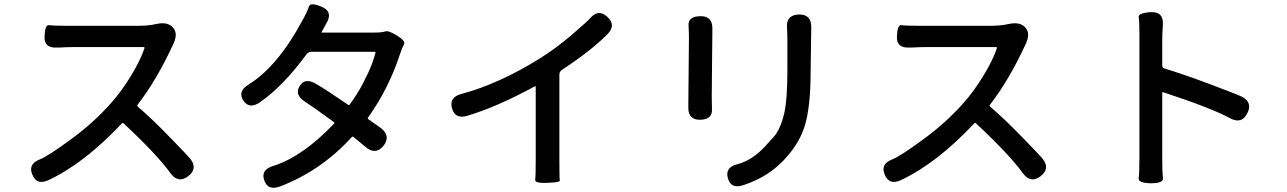

<svg xmlns="http://www.w3.org/2000/svg" viewBox="-20 -832 6040 901"><path d="M863 -5Q817 30 781 -18Q715 -109 559 -254Q555 -257 552 -253Q375 -65 208 13Q153 39 132 -12Q110 -62 167 -84Q204 -98 318 -182Q420 -257 500 -347Q551 -404 596 -478.5Q641 -553 658 -606Q659 -611 654 -611H321Q292 -611 263 -609H248Q186 -605 189 -661Q191 -717 210.5 -714Q230 -711 292 -711H636Q663 -711 690 -715L722 -721Q771 -729 793 -701Q816 -674 794 -627Q716 -457 626 -341Q622 -336 626 -332Q694 -274 780 -185Q857 -106 872 -88Q910 -41 863 -5Z M1294 43Q1237 64 1220 14Q1203 -35 1261 -53Q1398 -95 1548 -252Q1551 -256 1547 -259Q1447 -332 1411 -355Q1361 -387 1386 -428Q1411 -469 1462 -439Q1511 -411 1614 -340Q1618 -337 1621 -341Q1661 -397 1683 -440Q1696 -466 1709 -493Q1728 -533 1742 -584Q1743 -589 1738 -589H1442Q1427 -589 1418 -577Q1311 -430 1200 -352Q1150 -318 1122 -360Q1094 -403 1146 -435Q1282 -519 1398 -734Q1423 -779 1429.5 -801Q1436 -823 1490 -800Q1544 -777 1512 -723L1490 -683Q1487 -679 1492 -679H1728Q1773 -679 1788 -684.5Q1803 -690 1843 -665Q1884 -640 1876 -625Q1868 -610 1857 -578Q1805 -418 1707 -280Q1704 -276 1708 -273Q1762 -235 1769 -230Q1815 -192 1779 -147Q1742 -103 1696 -142L1639 -189Q1635 -193 1631 -189Q1486 -30 1294 43Z M2549 26Q2489 29 2491.5 11Q2494 -7 2494 -81V-424Q2494 -429 2490 -427Q2314 -331 2174 -289Q2116 -271 2101 -324Q2087 -376 2145 -391Q2323 -439 2512 -557Q2588 -604 2665 -670Q2738 -733 2749 -746Q2788 -792 2830 -753Q2873 -714 2830 -671Q2755 -595 2617 -504Q2605 -496 2605 -482V-81Q2605 6 2607 15Q2609 24 2549 26Z M3468 37Q3410 56 3396 5Q3381 -46 3439 -61Q3510 -79 3572 -147Q3592 -169 3612 -191Q3643 -227 3660 -300Q3675 -365 3675 -502V-645Q3675 -674 3673 -703Q3669 -762 3729 -764Q3788 -765 3787 -704L3784 -496Q3784 -333 3757 -243Q3733 -165 3674 -98Q3594 -4 3468 37ZM3266 -270Q3209 -269 3210 -329L3213 -655Q3213 -684 3211 -713Q3209 -755 3267 -756Q3324 -757 3323 -697L3320 -378Q3320 -349 3321 -320Q3324 -271 3266 -270Z M4863 -5Q4817 30 4781 -18Q4715 -109 4559 -254Q4555 -257 4552 -253Q4375 -65 4208 13Q4153 39 4132 -12Q4110 -62 4167 -84Q4204 -98 4318 -182Q4420 -257 4500 -347Q4551 -404 4596 -478.5Q4641 -553 4658 -606Q4659 -611 4654 -611H4321Q4292 -611 4263 -609H4248Q4186 -605 4189 -661Q4191 -717 4210.5 -714Q4230 -711 4292 -711H4636Q4663 -711 4690 -715L4722 -721Q4771 -729 4793 -701Q4816 -674 4794 -627Q4716 -457 4626 -341Q4622 -336 4626 -332Q4694 -274 4780 -185Q4857 -106 4872 -88Q4910 -41 4863 -5Z M5381 28Q5320 27 5323.5 3.5Q5327 -20 5327 -92V-670Q5327 -731 5323.5 -751Q5320 -771 5380 -775Q5441 -778 5437 -716L5436 -699Q5434 -670 5434 -641V-524Q5434 -514 5443 -511Q5536 -483 5658 -437Q5783 -390 5806 -379Q5860 -352 5833 -300Q5807 -248 5753 -277Q5662 -326 5439 -399Q5434 -401 5434 -396V-92Q5434 -22 5437.5 3Q5441 28 5381 28Z"/></svg>

Font: Resource Han Rounded CN Medium
Style: Regular
Weight: 500
Designer: Cyano Hao (round all glyphs); Ryoko NISHIZUKA 西塚涼子 (kana, bopomofo & ideographs); Paul D. Hunt (Latin, Greek & Cyrillic)
Foundry: Cyano Hao
Version: 0.990